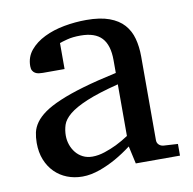

<svg xmlns="http://www.w3.org/2000/svg" viewBox="-63 -558 635 633"><g transform="rotate(-10 254.5 -241.0)"><path d="M331.1 -267.1Q263.7 -250 224.1 -233.4Q184.6 -216.8 164.3 -200Q144 -183.1 138.4 -165.8Q132.8 -148.4 132.8 -129.9Q132.8 -114.3 137.9 -99.4Q143.1 -84.5 152.6 -72.8Q162.1 -61 176 -54Q189.9 -46.9 208 -46.9Q228 -46.9 249.8 -54.2Q271.5 -61.5 289.6 -70.3Q310.5 -80.6 331.1 -94.2ZM344.2 0 331.1 -59.1Q304.7 -39.1 276.9 -23.4Q264.6 -16.6 251 -10.3Q237.3 -3.9 222.9 1.2Q208.5 6.3 193.6 9.3Q178.7 12.2 164.1 12.2Q136.7 12.2 113 2.9Q89.4 -6.3 71.8 -23.9Q54.2 -41.5 44.2 -66.4Q34.2 -91.3 34.2 -123Q34.2 -141.6 37.8 -158.2Q41.5 -174.8 52.7 -190.4Q64 -206.1 84.2 -220.5Q104.5 -234.9 137.5 -249Q170.4 -263.2 218 -277.1Q265.6 -291 331.1 -305.2V-348.1Q331.1 -398.4 308.6 -422.6Q286.1 -446.8 237.8 -446.8Q211.4 -446.8 192.9 -441.9Q174.3 -437 167 -434.1V-347.2H94.2Q87.4 -347.2 80.8 -348.1Q74.2 -349.1 68.8 -352.3Q63.5 -355.5 60.3 -361.1Q57.1 -366.7 57.1 -376Q57.1 -406.7 75.7 -429Q94.2 -451.2 124 -465.8Q153.8 -480.5 190.9 -487.3Q228 -494.1 265.1 -494.1Q311.5 -494.1 342 -482.9Q372.6 -471.7 390.4 -451.7Q408.2 -431.6 415.5 -404.3Q422.9 -377 422.9 -344.2V-64Q422.9 -54.7 429 -48.8Q435.1 -43 443.8 -42L492.2 -39.1V0Z"/></g></svg>

Font: BabelStone Ogham Pictish
Style: Bold
Weight: 700
Designer: Andrew West
Foundry: BabelStone
Version: Version 1.02 March 14, 2022